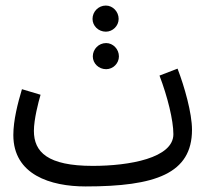

<svg xmlns="http://www.w3.org/2000/svg" viewBox="-20 -650 766 691"><path d="M361 -536C386 -536 407 -557 407 -582C407 -608 386 -630 361 -630C334 -630 313 -608 313 -582C313 -557 334 -536 361 -536ZM362 -401C387 -401 408 -422 408 -447C408 -473 387 -495 362 -495C335 -495 314 -473 314 -447C314 -422 335 -401 362 -401ZM288 21C539 21 671 -25 671 -183C671 -243 644 -338 619 -403L554 -378C583 -302 604 -217 604 -167C604 -81 445 -53 314 -53C151 -53 102 -103 102 -179C102 -220 118 -282 126 -309L59 -329C44 -279 28 -217 28 -164C28 -21 162 21 288 21Z"/></svg>

Font: Noto Sans Arabic UI XCn
Style: Regular
Weight: 400
Width: 2
Designer: Monotype Design Team, Nadine Chahine and Nizar Qandah
Foundry: Monotype Imaging Inc.
Version: Version 2.010